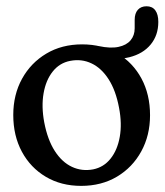

<svg xmlns="http://www.w3.org/2000/svg" viewBox="-20 -586 527 615"><path d="M487.1 -515.8Q487.1 -473.2 462.7 -443.5Q438.3 -413.8 394.8 -402.8Q351.3 -391.9 294.3 -405.3Q285 -407.5 280.4 -412.2Q275.8 -416.9 275.8 -424Q275.8 -431.5 281.4 -436Q287 -440.5 295.8 -438.5Q333.8 -430.3 359.5 -435.8Q385.1 -441.2 398.3 -456.9Q411.4 -472.6 411.4 -495.2V-522.4Q411.4 -543.2 421.5 -554.6Q431.6 -565.9 449.5 -565.9Q467.9 -565.9 477.5 -552.8Q487.1 -539.7 487.1 -515.8ZM243.1 -443.9Q307.5 -443.9 356.5 -414.8Q405.4 -385.7 433 -334.7Q460.6 -283.6 460.6 -216.8Q460.6 -152.4 432.5 -101.1Q404.4 -49.8 354.8 -20.2Q305.1 9.4 240 9.4Q175.8 9.4 126.8 -19.7Q77.7 -48.8 50.1 -100Q22.5 -151.2 22.5 -217.7Q22.5 -282.6 50.6 -333.7Q78.7 -384.7 128.4 -414.3Q178 -443.9 243.1 -443.9ZM278.3 -43.5Q312.3 -50.3 334.2 -77.9Q356.2 -105.5 363.6 -147.6Q371.1 -189.6 361.4 -240.4Q351 -296.2 327.9 -332.1Q304.9 -368 273 -383Q241.2 -398.1 204.8 -391Q170.8 -384.5 148.9 -356.9Q126.9 -329.3 119.6 -287.1Q112.2 -244.9 121.7 -194.1Q132.3 -138.5 155.4 -102.5Q178.5 -66.5 210.4 -51.6Q242.2 -36.7 278.3 -43.5Z"/></svg>

Font: Fraunces 144pt S100 Black
Style: Regular
Weight: 900
Version: Version 1.000